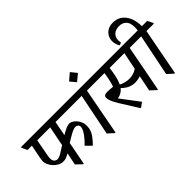

<svg xmlns="http://www.w3.org/2000/svg" viewBox="-43 -1509 2158 2158"><g transform="rotate(-45 1036.0 -430.0)"><path d="M620 -63H612L550 -125Q582 -156 609.5 -188.5Q637 -221 654 -252Q671 -283 671 -307Q671 -326 658 -337.5Q645 -349 627 -349Q600 -349 552.5 -323.5Q505 -298 454 -265L401 10H391L324 -54L354 -201Q325 -184 303 -176Q281 -168 258 -168Q224 -168 194.5 -184Q165 -200 142 -225.5Q119 -251 106 -280Q93 -309 93 -335Q93 -336 95.5 -354Q98 -372 102 -396Q108 -425 116 -465.5Q124 -506 132 -545H63L32 -610L34 -620H828L859 -555L857 -545H507L474 -370Q528 -402 556 -413Q584 -424 604 -424Q628 -424 656.5 -404Q685 -384 706 -348.5Q727 -313 727 -264Q727 -226 715.5 -195.5Q704 -165 680.5 -134Q657 -103 620 -63ZM376 -309 423 -545H217L177 -332Q174 -316 174 -301Q174 -265 190 -249Q206 -233 227 -233Q254 -233 290 -254.5Q326 -276 376 -309Z M1124 -545H1007L901 15H891L823 -47L923 -545H835L804 -610L806 -620H1095L1126 -555Z M1018 -828 1076 -757 995 -690 937 -759Z M1303 20H1293L1158 -196Q1127 -247 1114.5 -279Q1102 -311 1102 -334Q1102 -354 1115.5 -364Q1129 -374 1160 -374Q1175 -374 1201 -372Q1227 -370 1245 -368Q1255 -393 1262.5 -425.5Q1270 -458 1275 -482Q1279 -504 1281.5 -518.5Q1284 -533 1285 -545H1102L1071 -610L1073 -620H1774L1805 -555L1803 -545H1686L1580 10H1570L1503 -52L1541 -239Q1495 -224 1451 -224Q1418 -224 1379.5 -238.5Q1341 -253 1295 -297Q1276 -273 1251 -258Q1226 -243 1191 -237L1356 -18ZM1316 -333Q1333 -321 1369.5 -311Q1406 -301 1438 -301Q1477 -301 1509 -312.5Q1541 -324 1560 -338L1602 -545H1368Q1359 -481 1347.5 -427Q1336 -373 1316 -333Z M1846 15H1836L1768 -47L1869 -545H1781L1749 -610L1751 -620H1889Q1892 -644 1892 -666Q1892 -739 1859 -771Q1826 -803 1775 -803Q1717 -803 1686 -772.5Q1655 -742 1655 -698Q1655 -678 1660 -658L1629 -642Q1614 -662 1606.5 -687.5Q1599 -713 1599 -736Q1599 -774 1617 -807Q1635 -840 1669 -860Q1703 -880 1752 -880Q1845 -880 1899.5 -810Q1954 -740 1956 -620H2040L2072 -555L2070 -545H1953Z"/></g></svg>

Font: Tiro Devanagari Hindi
Style: Italic
Weight: 400
Italic angle: -11°
Designer: Devanagari: John Hudson & Fiona Ross, assisted by Paul Hanslow. Latin: John Hudson with Paul Hanslow, assisted by Kaja S
Foundry: Tiro Typeworks Ltd.
Version: Version 1.52